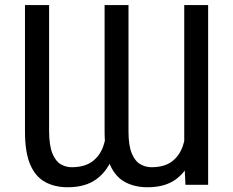

<svg xmlns="http://www.w3.org/2000/svg" viewBox="-20 -748 943 777"><path d="M725.6 -103.5V-727.5H822.3V0H730.5ZM733.4 -246.1 778.3 -247.1Q778.3 -173.3 758.1 -115.2Q737.8 -57.1 693.6 -23.7Q649.4 9.8 577.1 9.8Q525.4 9.8 486.1 -11.2Q446.8 -32.2 425 -81.5Q403.3 -130.9 403.3 -215.8V-727.5H500V-215.8Q500 -157.7 513.7 -126.2Q527.3 -94.7 548.6 -83Q569.8 -71.3 592.8 -71.3Q645 -71.3 675.8 -94.5Q706.5 -117.7 720 -157.5Q733.4 -197.3 733.4 -246.1ZM412.1 -246.1 457 -247.1Q457.5 -173.3 436.8 -115.2Q416 -57.1 371.3 -23.7Q326.7 9.8 253.9 9.8Q201.7 9.8 162.6 -11.5Q123.5 -32.7 102.3 -82Q81.1 -131.3 81.1 -215.8V-727.5H178.7V-215.8Q179.2 -157.7 192.4 -126.2Q205.6 -94.7 226.3 -83Q247.1 -71.3 269.5 -71.3Q322.3 -71.3 353.5 -94.5Q384.8 -117.7 398.4 -157.5Q412.1 -197.3 412.1 -246.1Z"/></svg>

Font: Inter V
Style: 
Weight: 400
Designer: Rasmus Andersson
Foundry: rsms
Version: Version 4.000;git-a3f224843